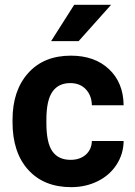

<svg xmlns="http://www.w3.org/2000/svg" viewBox="-20 -770 561 800"><path d="M273.9 -104Q313 -104 337.4 -125.5Q361.8 -147 362.8 -182.6H495.1Q494.6 -128.9 465.8 -84.2Q437 -39.6 387 -14.9Q336.9 9.8 276.4 9.8Q163.1 9.8 97.7 -62.3Q32.2 -134.3 32.2 -261.2V-270.5Q32.2 -392.6 97.2 -465.3Q162.1 -538.1 275.4 -538.1Q374.5 -538.1 434.3 -481.7Q494.1 -425.3 495.1 -331.5H362.8Q361.8 -372.6 337.4 -398.2Q313 -423.8 272.9 -423.8Q223.6 -423.8 198.5 -387.9Q173.3 -352.1 173.3 -271.5V-256.8Q173.3 -175.3 198.2 -139.6Q223.1 -104 273.9 -104ZM289.1 -750H442.9L307.6 -598.6H192.9Z"/></svg>

Font: SteelSelectRoboto
Style: Roboto-Bold
Weight: 700
Designer: Google
Version: Version 2.137; 2017